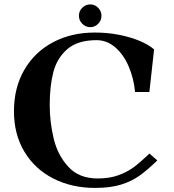

<svg xmlns="http://www.w3.org/2000/svg" viewBox="-20 -864 808 894"><path d="M45 -346Q45 -455.5 93 -538.5Q141 -621.5 226.5 -667Q312 -712.5 421.5 -712.5Q482 -712.5 536.2 -701.5Q590.5 -690.5 632 -672.8Q673.5 -655 697.5 -634L675.5 -435.5H609Q602.5 -502 578.2 -557Q554 -612 515.5 -644.5Q477 -677 430 -677Q341.5 -677 293.2 -635Q245 -593 228.2 -527.5Q211.5 -462 211.5 -376Q211.5 -296.5 229.8 -219.5Q248 -142.5 297.8 -87.8Q347.5 -33 435 -33Q490.5 -33 532.5 -48.5Q574.5 -64 604.5 -86.8Q634.5 -109.5 676 -149L712.5 -117Q666 -72 629.2 -45.8Q592.5 -19.5 542.8 -4.2Q493 11 423 11Q313.5 11 227.8 -33Q142 -77 93.5 -157.8Q45 -238.5 45 -346ZM347.5 -790.5Q347.5 -812.5 363.2 -828Q379 -843.5 400.5 -843.5Q421.5 -843.5 437 -827.8Q452.5 -812 452.5 -790.5Q452.5 -769 437 -753.2Q421.5 -737.5 400.5 -737.5Q379 -737.5 363.2 -753.2Q347.5 -769 347.5 -790.5Z"/></svg>

Font: Didactic
Style: Regular
Weight: 400
Designer: Tyler Finck
Foundry: Etcetera Type Co
Version: Version 3.007;FEAKit 1.0